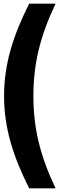

<svg xmlns="http://www.w3.org/2000/svg" viewBox="-20 -820 362 1040"><path d="M138 200H281C197 23 161 -124 161 -300C161 -476 197 -623 281 -800H138C54 -633 2 -478 2 -300C2 -122 54 33 138 200Z"/></svg>

Font: Aspekta 750
Style: Regular
Weight: 750
Designer: Ivo Dolenc
Version: Version 2.000